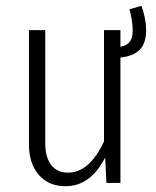

<svg xmlns="http://www.w3.org/2000/svg" viewBox="-20 -626 533 657"><path d="M480 -522Q480 -478 458 -455.8Q436 -433.6 392.1 -429.2V0H344.2L339.8 -86.9Q289.6 11.2 204.1 11.2Q146.5 11.2 112.8 -27.6Q79.1 -66.4 79.1 -131.8V-522.9H134.8V-137.2Q134.8 -87.4 155.3 -61.3Q175.8 -35.2 212.9 -35.2Q285.6 -35.2 335.9 -142.1V-522.9H392.1V-465.8Q414.6 -470.2 424.3 -483.4Q434.1 -496.6 434.1 -522Q434.1 -554.2 422.9 -594.2L463.9 -606Q480 -562.5 480 -522Z"/></svg>

Font: Fira Sans Compressed Light
Style: Regular
Weight: 300
Width: 1
Designer: Carrois Corporate & Edenspiekermann AG
Foundry: Carrois Corporate GbR & Edenspiekermann AG
Version: Version 4.203;PS 004.203;hotconv 1.0.88;makeotf.lib2.5.64775